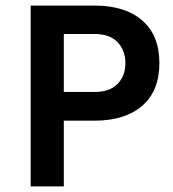

<svg xmlns="http://www.w3.org/2000/svg" viewBox="-20 -669 621 689"><path d="M90 0V-649H319Q429 -649 490.5 -595.5Q552 -542 552 -442.5Q552 -343 490.5 -289.5Q429 -236 319 -236H209V0ZM209 -339H319Q374 -339 402 -368Q430 -397 430 -442.5Q430 -488 402 -517.5Q374 -547 319 -547H209Z"/></svg>

Font: Karmilla
Style: Bold
Weight: 700
Designer: Jonathan Pinhorn
Version: Version 1.000